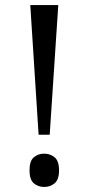

<svg xmlns="http://www.w3.org/2000/svg" viewBox="-20 -734 351 761"><path d="M133 -200 100 -714H211L177 -200ZM155 7Q131 7 114 -7.5Q97 -22 97 -59Q97 -96 114 -110.5Q131 -125 155 -125Q179 -125 196.5 -110.5Q214 -96 214 -59Q214 -22 196.5 -7.5Q179 7 155 7Z"/></svg>

Font: Noto Serif Khmer SemiCondensed
Style: Regular
Weight: 400
Width: 4
Designer: Danh Hong and the Monotype Design Team
Foundry: Monotype Imaging Inc.
Version: Version 2.004